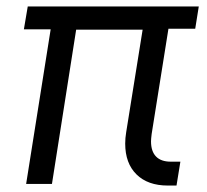

<svg xmlns="http://www.w3.org/2000/svg" viewBox="-20 -570 640 595"><path d="M500 5Q438 5 403 -29.5Q368 -64 368 -125Q368 -142 371 -160L422 -478H216L141 0H61L137 -479H54L66 -550H596L585 -481H502L450 -155Q448 -139 448 -132Q448 -101 463.5 -85Q479 -69 509 -69H539L527 5Z"/></svg>

Font: JetBrains Mono Semi Light
Style: Italic
Weight: 350
Italic angle: -9°
Monospace: yes
Designer: Philipp Nurullin, Konstantin Bulenkov
Foundry: JetBrains
Version: 2.002